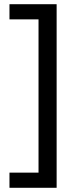

<svg xmlns="http://www.w3.org/2000/svg" viewBox="-20 -734 369 912"><path d="M25 86H163V-642H25V-714H249V158H25Z"/></svg>

Font: Noto Sans Imperial Aramaic
Style: Regular
Weight: 400
Designer: Monotype Design Team
Foundry: Monotype Imaging Inc.
Version: Version 2.001; ttfautohint (v1.8.4.7-5d5b)